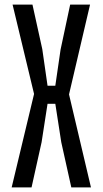

<svg xmlns="http://www.w3.org/2000/svg" viewBox="-20 -820 449 840"><path d="M31 0 129 -409 35 -800H122L165 -605L188 -445H222L245 -603L287 -800H374L282 -407L378 0H292L248 -198L222 -366H188L162 -198L118 0Z"/></svg>

Font: Big Shoulders Text Medium
Style: Regular
Weight: 500
Designer: Patric King
Foundry: XO Type Co
Version: Version 1.000; ttfautohint (v1.8.2)